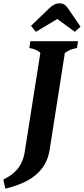

<svg xmlns="http://www.w3.org/2000/svg" viewBox="-91 -914 503 1152"><path d="M124 -723 253 -800 358 -723 392 -754 319 -861C303 -885 288 -894 266 -894C245 -894 227 -886 203 -863L95 -759ZM-59 218C85 183 186 119 207 -16L298 -596C321 -613 338 -620 371 -626L377 -667H91L85 -626C113 -622 140 -610 151 -596L57 -1C42 95 -17 137 -71 163Z"/></svg>

Font: Caladea
Style: Bold Italic
Weight: 700
Italic angle: -9°
Designer: Carolina Giovagnoli and Andres Torresi
Foundry: Carolina Giovagnoli & Andres Torresi
Version: Version 1.001;hotconv 1.0.109;makeotfexe 2.5.65596